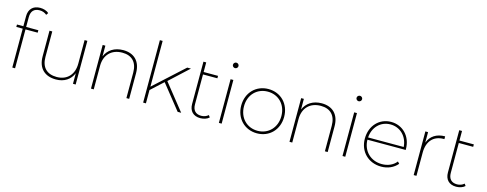

<svg xmlns="http://www.w3.org/2000/svg" viewBox="-27 -1473 5588 2204"><g transform="rotate(15 2767.0 -371.0)"><path d="M255 -716C287 -716 317 -705 339 -685L356 -710C331 -734 291 -745 253 -745C168 -745 120 -692 120 -611V-491H44V-462H120V0H153V-462H298V-491H153V-607C153 -678 187 -716 255 -716Z M840 -519V-239C840 -111 764 -27 639 -27C523 -27 456 -92 456 -216V-519H423V-214C423 -71 506 3 638 3C737 3 809 -46 841 -126V0H873V-519Z M1300 -523C1195 -523 1120 -472 1087 -392V-519H1055V0H1088V-280C1088 -408 1167 -492 1297 -492C1410 -492 1476 -427 1476 -303V0H1509V-305C1509 -448 1427 -523 1300 -523Z M2085 0H2127L1879 -311L2104 -519H2060L1708 -198V-742H1675V0H1708V-158L1853 -291Z M2441 -57C2419 -37 2389 -26 2357 -26C2290 -26 2255 -65 2255 -135V-490H2426V-519H2255V-633H2222V-130C2222 -49 2268 3 2354 3C2392 3 2433 -9 2458 -33Z M2591 -655C2609 -655 2624 -670 2624 -688C2624 -705 2609 -720 2591 -720C2573 -720 2558 -705 2558 -687C2558 -670 2573 -655 2591 -655ZM2575 0H2608V-519H2575Z M3026 3C3173 3 3281 -106 3281 -260C3281 -414 3173 -523 3026 -523C2880 -523 2771 -414 2771 -260C2771 -106 2880 3 3026 3ZM3026 -27C2899 -27 2804 -122 2804 -260C2804 -398 2899 -492 3026 -492C3153 -492 3248 -398 3248 -260C3248 -122 3153 -27 3026 -27Z M3659 -523C3554 -523 3479 -472 3446 -392V-519H3414V0H3447V-280C3447 -408 3526 -492 3656 -492C3769 -492 3835 -427 3835 -303V0H3868V-305C3868 -448 3786 -523 3659 -523Z M4060 -655C4078 -655 4093 -670 4093 -688C4093 -705 4078 -720 4060 -720C4042 -720 4027 -705 4027 -687C4027 -670 4042 -655 4060 -655ZM4044 0H4077V-519H4044Z M4727 -264C4727 -416 4622 -523 4484 -523C4344 -523 4240 -414 4240 -260C4240 -106 4350 3 4503 3C4579 3 4649 -26 4696 -82L4675 -104C4635 -52 4571 -27 4503 -27C4371 -27 4274 -120 4272 -255H4727ZM4484 -493C4601 -493 4688 -404 4696 -282H4273C4280 -404 4366 -493 4484 -493Z M4922 -519H4890V0H4923V-276C4923 -409 4994 -490 5115 -490H5124V-523C5022 -523 4952 -476 4922 -394Z M5481 -57C5459 -37 5429 -26 5397 -26C5330 -26 5295 -65 5295 -135V-490H5466V-519H5295V-633H5262V-130C5262 -49 5308 3 5394 3C5432 3 5473 -9 5498 -33Z"/></g></svg>

Font: Talent ExtraLight
Style: Regular
Weight: 200
Designer: Mike Powis
Version: Version 1.001;hotconv 1.0.109;makeotfexe 2.5.65596